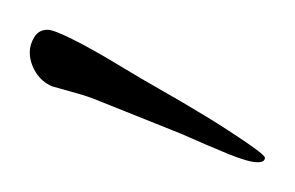

<svg xmlns="http://www.w3.org/2000/svg" viewBox="-20 -498 198 129"><path d="M153 -389Q147 -389 133.5 -394.5Q120 -400 102 -408Q87 -414 74.5 -419Q62 -424 47 -430Q40 -433 31 -435.5Q22 -438 15 -440Q8 -443 4 -449.5Q0 -456 0 -463Q0 -468 3 -473Q6 -478 12 -478Q16 -478 29 -471.5Q42 -465 58.5 -455Q75 -445 90 -436.5Q105 -428 113 -423Q125 -416 141.5 -405Q158 -394 158 -392Q158 -389 153 -389Z"/></svg>

Font: Love Light
Style: Regular
Weight: 400
Designer: Robert E. Leuschke
Foundry: Robert E. Leuschke
Version: Version 1.010; ttfautohint (v1.8.3)